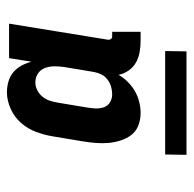

<svg xmlns="http://www.w3.org/2000/svg" viewBox="-22 -710 545 540"><g transform="rotate(-90 250.0 -440.5)"><path d="M202 -317Q183 -317 166.5 -323.5Q150 -330 140 -343Q130 -356 124.5 -373Q119 -390 117.5 -407.5Q116 -425 117.5 -443.5Q119 -462 122 -480L136 -564Q140 -588 148.5 -611Q157 -634 173.5 -653Q190 -672 213.5 -682.5Q237 -693 260 -693Q276 -693 291 -688.5Q306 -684 317 -674.5Q328 -665 335 -652Q342 -639 346 -624L356 -687H453L408 -410Q407 -405 409.5 -401Q412 -397 417 -397H430V-317H404Q388 -317 372 -320Q356 -323 343 -330.5Q330 -338 321 -351Q312 -364 309 -379Q301 -365 289 -353Q277 -341 263 -333Q249 -325 233 -321Q217 -317 202 -317ZM254 -397Q265 -397 275.5 -400Q286 -403 295.5 -410Q305 -417 310 -427Q315 -437 317 -448L331 -532Q333 -546 333 -559.5Q333 -573 328.5 -585.5Q324 -598 313 -605.5Q302 -613 288 -613Q277 -613 266.5 -608Q256 -603 248 -593.5Q240 -584 236.5 -573Q233 -562 231 -551L217 -467Q215 -455 214.5 -443Q214 -431 218 -420Q222 -409 232 -403Q242 -397 254 -397ZM375 -188H84L85 -248H376Z"/></g></svg>

Font: Iosevka Curly Heavy
Style: Italic
Weight: 900
Italic angle: -9°
Monospace: yes
Designer: Belleve Invis
Foundry: Belleve Invis
Version: Version 22.1.2; ttfautohint (v1.8.4)